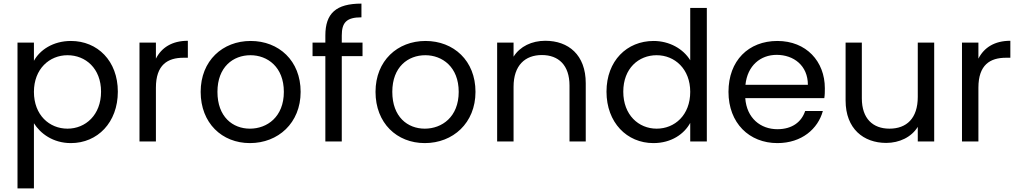

<svg xmlns="http://www.w3.org/2000/svg" viewBox="-20 -784 5647 1064"><path d="M540 -276C540 -147 454 -71 354 -71C254 -71 168 -146 168 -275C168 -402 254 -478 354 -478C454 -478 540 -405 540 -276ZM168 260V-101C203 -45 273 9 373 9C520 9 633 -105 633 -276C633 -447 520 -557 373 -557C273 -557 200 -506 168 -447V-548H77V260Z M844 -298C844 -425 909 -464 997 -464H1021V-558C933 -558 875 -520 844 -459V-548H753V0H844Z M1646 -275C1646 -448 1525 -557 1369 -557C1214 -557 1092 -448 1092 -275C1092 -102 1210 9 1365 9C1521 9 1646 -102 1646 -275ZM1185 -275C1185 -413 1272 -478 1368 -478C1462 -478 1553 -413 1553 -275C1553 -136 1460 -71 1365 -71C1270 -71 1185 -136 1185 -275Z M1783 0H1874V-473H1989V-548H1874V-587C1874 -659 1900 -688 1983 -688V-764C1842 -764 1783 -710 1783 -587V-548H1712V-473H1783Z M2615 -275C2615 -448 2494 -557 2338 -557C2183 -557 2061 -448 2061 -275C2061 -102 2179 9 2334 9C2490 9 2615 -102 2615 -275ZM2154 -275C2154 -413 2241 -478 2337 -478C2431 -478 2522 -413 2522 -275C2522 -136 2429 -71 2334 -71C2239 -71 2154 -136 2154 -275Z M3136 0H3226V-323C3226 -480 3130 -558 3002 -558C2927 -558 2862 -527 2826 -470V-548H2735V0H2826V-303C2826 -422 2890 -479 2983 -479C3075 -479 3136 -423 3136 -310Z M3805 -275C3805 -146 3719 -71 3619 -71C3519 -71 3434 -147 3434 -276C3434 -405 3519 -478 3619 -478C3719 -478 3805 -402 3805 -275ZM3341 -276C3341 -105 3454 9 3601 9C3701 9 3772 -42 3805 -103V0H3897V-740H3805V-450C3766 -514 3689 -557 3602 -557C3454 -557 3341 -447 3341 -276Z M4284 -480C4378 -480 4457 -421 4457 -314H4111C4122 -421 4195 -480 4284 -480ZM4442 -169C4422 -109 4371 -68 4288 -68C4195 -68 4118 -129 4110 -240H4548C4551 -259 4551 -275 4551 -295C4551 -444 4448 -557 4288 -557C4128 -557 4017 -448 4017 -275C4017 -102 4132 9 4288 9C4423 9 4513 -70 4540 -169Z M5157 -548H5066V-247C5066 -128 5004 -71 4909 -71C4817 -71 4756 -127 4756 -239V-548H4666V-227C4666 -70 4766 8 4891 8C4964 8 5031 -24 5066 -81V0H5157Z M5402 -298C5402 -425 5467 -464 5555 -464H5579V-558C5491 -558 5433 -520 5402 -459V-548H5311V0H5402Z"/></svg>

Font: Matrixport Regular
Style: Regular
Weight: 400
Designer: Ninad Kale (Devanagari), Jonny Pinhorn (Latin)
Foundry: Indian Type Foundry
Version: Version 3.200;PS 1.000;hotconv 16.6.54;makeotf.lib2.5.65590